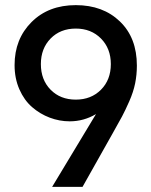

<svg xmlns="http://www.w3.org/2000/svg" viewBox="-20 -732 593 752"><path d="M414.1 -481Q414.1 -542 375.5 -581.1Q336.9 -620.1 276.9 -620.1Q216.3 -620.1 178.2 -581.1Q140.1 -542 140.1 -481Q140.1 -419.4 178.2 -380.6Q216.3 -341.8 276.9 -341.8Q336.9 -341.8 375.5 -380.6Q414.1 -419.4 414.1 -481ZM37.1 -477.1Q37.1 -579.1 103.5 -645.5Q169.9 -711.9 276.9 -711.9Q383.3 -711.9 449.7 -647.9Q516.1 -584 516.1 -475.1Q516.1 -439.5 509.3 -405.5Q502.4 -371.6 486.3 -335.2Q470.2 -298.8 458 -275.9Q445.8 -252.9 421.9 -210.9L303.2 0H184.1L356 -285.2Q308.1 -256.8 252.9 -256.8Q212.9 -256.8 174.8 -271.2Q136.7 -285.6 105.7 -312.5Q74.7 -339.4 55.9 -382.1Q37.1 -424.8 37.1 -477.1Z"/></svg>

Font: TASA Explorer Medium
Style: Regular
Weight: 500
Designer: Weizhong Zhang
Foundry: Local Remote
Version: Version 1.000;Glyphs 3.1.2 (3151)